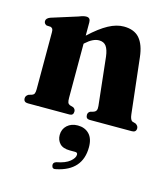

<svg xmlns="http://www.w3.org/2000/svg" viewBox="-107 -538 765 879"><g transform="rotate(15 275.5 -98.0)"><path d="M213.5 -431.5V-368Q262 -413 299.8 -433.2Q337.5 -453.5 372 -453.5Q421.5 -453.5 446.8 -424.2Q472 -395 478.5 -337.5L508.5 -74Q511.5 -47.5 522.5 -43L538 -38.5Q551 -30.5 551 -19Q551 0 530.5 0H331Q312.5 0 312.5 -19Q312.5 -30.5 323 -36.5L340 -41.5Q347.5 -44.5 351 -51.2Q354.5 -58 353 -72L328 -299.5Q324 -331.5 312.8 -347.2Q301.5 -363 278.5 -363Q250 -363 216.5 -332.5L213.5 -329.5V-73.5Q213.5 -58 216.2 -51.2Q219 -44.5 226 -41.5L243 -36.5Q253.5 -30 253.5 -19Q253.5 0 235 0H38Q17.5 0 17.5 -19Q17.5 -31 30.5 -38.5L47 -43.5Q54 -46 57 -52.5Q60 -59 60 -73V-343Q60 -354 57.2 -358.5Q54.5 -363 48 -365.5L28.5 -366.5Q16 -372 16 -384Q16 -397.5 35 -405L158.5 -444Q172.5 -449.5 180 -451.2Q187.5 -453 194 -453Q213.5 -453 213.5 -431.5ZM279.5 158.5Q246.5 158.5 231.2 142.2Q216 126 216 102Q216 74 235.5 56.2Q255 38.5 285.5 38.5Q319 38.5 339.5 59.5Q360 80.5 360 121.5Q360 232.5 241.5 257.5Q223 263 220 246.5Q217 231.5 233.5 226.5Q275.5 218.5 295.8 201.5Q316 184.5 316 169Q316 158.5 304.5 158.5Z"/></g></svg>

Font: Fraunces 144pt Soft
Style: Bold
Weight: 700
Version: Version 1.000;[0bf87f6ff]